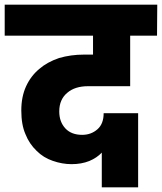

<svg xmlns="http://www.w3.org/2000/svg" viewBox="-37 -760 686 813"><path d="M514.2 -608.9V-395H335.9Q280.3 -395 248 -367.2Q213.9 -338.9 213.9 -288.1Q213.9 -243.7 240.2 -215.8Q265.6 -189 311 -189Q349.1 -189 376 -212.9Q401.9 -235.8 401.9 -280.8H547.9V33.2H394V-113.8Q373.5 -91.8 340.8 -78.1Q307.6 -64.9 266.1 -64.9Q226.1 -64.9 186 -79.1Q147 -92.3 118.2 -121.1Q86.9 -150.9 70.8 -191.9Q53.2 -231.9 53.2 -292Q53.2 -350.1 73.2 -394Q93.3 -438 128.9 -467.8Q162.6 -497.1 212.9 -514.2Q262.7 -528.8 318.8 -528.8H356.9V-608.9H-17.1V-740.2H628.9L627.9 -608.9Z"/></svg>

Font: PoppinsZ
Style: Bold
Weight: 700
Designer: Ninad Kale (Devanagari), Jonny Pinhorn (Latin)
Foundry: Indian Type Foundry
Version: Version 3.002;FEAKit 1.0